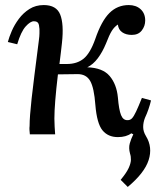

<svg xmlns="http://www.w3.org/2000/svg" viewBox="-20 -531 655 759"><path d="M485 208 457 180Q480 152 488.5 133.5Q497 115 497.5 101.5Q498 88 494 76Q488 54 493 36Q498 18 507 0L499 -4Q479 11 446 11Q407 11 385 -16Q363 -43 357 -116Q352 -184 336.5 -211Q321 -238 287 -238L209 -237Q202 -178 198.5 -134.5Q195 -91 195 -62Q195 -47 196 -30.5Q197 -14 198 0H98Q97 -10 96.5 -17.5Q96 -25 97 -33Q97 -52 99 -78Q101 -104 105 -141.5Q109 -179 116 -233Q123 -287 127 -319.5Q131 -352 133.5 -370.5Q136 -389 136 -399Q137 -417 134 -432Q131 -447 114 -447Q100 -447 81.5 -426.5Q63 -406 48 -356L11 -365Q16 -384 26.5 -408.5Q37 -433 54.5 -456.5Q72 -480 96.5 -495.5Q121 -511 153 -511Q203 -511 218 -473.5Q233 -436 225 -362Q223 -344 220.5 -322.5Q218 -301 215 -278H244Q285 -278 311 -299.5Q337 -321 357 -378Q381 -448 412.5 -479.5Q444 -511 489 -511Q518 -511 536 -494.5Q554 -478 554 -450Q554 -428 540.5 -410.5Q527 -393 501 -393Q478 -393 463 -403.5Q448 -414 446 -434Q432 -425 422 -409Q412 -393 399 -359Q385 -325 366.5 -300.5Q348 -276 325 -265Q386 -263 413.5 -230.5Q441 -198 446 -146Q450 -97 458.5 -76Q467 -55 485 -56Q495 -56 502 -63.5Q509 -71 518 -90Q527 -109 541 -144L577 -134Q573 -117 567 -99.5Q561 -82 553 -65Q546 -47 546 -29Q546 -11 557 7Q584 51 567.5 102Q551 153 485 208Z"/></svg>

Font: Lora Medium
Style: Italic
Weight: 500
Italic angle: -3°
Designer: Olga Karpushina, Alexei Vanyashin (Cyrillic)
Foundry: Cyreal
Version: Version 3.004